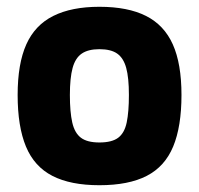

<svg xmlns="http://www.w3.org/2000/svg" viewBox="-20 -534 587 566"><path d="M273 12Q188 12 134.5 -15.5Q81 -43 56.5 -102Q32 -161 32 -254Q32 -346 57.5 -403Q83 -460 137 -487Q191 -514 273 -514Q357 -514 410.5 -487Q464 -460 489.5 -403Q515 -346 515 -254Q515 -161 490.5 -102Q466 -43 412.5 -15.5Q359 12 273 12ZM273 -114Q310 -114 328.5 -128Q347 -142 353.5 -173Q360 -204 360 -254Q360 -305 352 -334Q344 -363 325.5 -376Q307 -389 273 -389Q240 -389 221 -376Q202 -363 194 -333.5Q186 -304 186 -254Q186 -204 193 -173Q200 -142 218.5 -128Q237 -114 273 -114Z"/></svg>

Font: Cairo Play ExtraBold
Style: Regular
Weight: 800
Version: Version 3.119